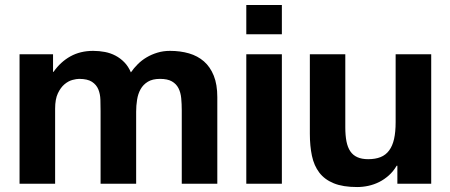

<svg xmlns="http://www.w3.org/2000/svg" viewBox="-20 -734 1796 767"><path d="M191.9 -517.1V-446.8H193.8Q221.7 -486.8 261.2 -508.8Q300.8 -530.8 352.1 -530.8Q376.5 -530.8 399.2 -526.4Q421.9 -522 441.4 -511.7Q460.9 -501.5 476.8 -485.1Q492.7 -468.8 502.9 -444.8Q514.6 -461.9 530.3 -477.5Q545.9 -493.2 565.7 -504.9Q585.4 -516.6 608.9 -523.7Q632.3 -530.8 659.2 -530.8Q700.2 -530.8 734.9 -520.8Q769.5 -510.7 794.7 -488.8Q819.8 -466.8 834 -431.6Q848.1 -396.5 848.1 -346.2V0H706.1V-293Q706.1 -318.8 703.9 -341.8Q701.7 -364.7 692.9 -381.8Q684.1 -398.9 666.7 -408.9Q649.4 -418.9 619.1 -418.9Q589.4 -418.9 570.6 -407.5Q551.8 -396 541.5 -377.4Q531.2 -358.9 527.6 -335.4Q523.9 -312 523.9 -288.1V0H381.8V-290Q381.8 -312.5 381.1 -335.4Q380.4 -358.4 372.8 -377Q365.2 -395.5 347.4 -407.2Q329.6 -418.9 295.9 -418.9Q285.6 -418.9 269.3 -414.6Q252.9 -410.2 237.5 -397.2Q222.2 -384.3 211.2 -361.1Q200.2 -337.9 200.2 -299.8V0H58.1V-517.1Z M1106 -517.1V0H963.9V-517.1ZM963.9 -597.2V-713.9H1106V-597.2Z M1567.4 0V-71.8H1564.5Q1551.3 -49.3 1533.2 -33.2Q1515.1 -17.1 1494.6 -6.8Q1474.1 3.4 1451.7 8.3Q1429.2 13.2 1406.7 13.2Q1350.1 13.2 1313.5 -1.7Q1276.9 -16.6 1255.6 -44.4Q1234.4 -72.3 1226.1 -111.6Q1217.8 -150.9 1217.8 -199.2V-517.1H1359.4V-225.1Q1359.4 -193.4 1364 -169.4Q1368.7 -145.5 1379.4 -129.6Q1390.1 -113.8 1407.7 -106Q1425.3 -98.1 1450.7 -98.1Q1479.5 -98.1 1500.2 -106.4Q1521 -114.7 1534.4 -132.8Q1547.9 -150.9 1554.2 -178.7Q1560.5 -206.5 1560.5 -246.1V-517.1H1702.6V0Z"/></svg>

Font: XB Khoramshahr
Style: Bold
Weight: 700
Designer: Behnam
Foundry: Irmug
Version: Version 8.005 2009